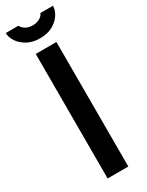

<svg xmlns="http://www.w3.org/2000/svg" viewBox="-238 -880 702 916"><g transform="rotate(-30 113.0 -422.0)"><path d="M57 0V-686H171V0ZM113 -740Q73 -740 44 -756Q15 -772 -1 -796Q-17 -820 -17 -844H53Q56 -834 72 -822.5Q88 -811 113 -811Q139 -811 155.5 -822.5Q172 -834 173 -844H243Q243 -820 227.5 -796Q212 -772 183 -756Q154 -740 113 -740Z"/></g></svg>

Font: Archivo Narrow SemiBold
Style: Regular
Weight: 600
Designer: Hector Gatti
Foundry: Omnibus-Type
Version: Version 3.002